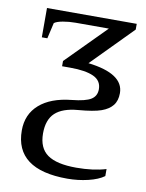

<svg xmlns="http://www.w3.org/2000/svg" viewBox="-78 -516 601 788"><g transform="rotate(10 222.0 -121.5)"><path d="M257.3 216.3Q39.1 216.3 39.1 53.2Q39.1 -13.7 85.9 -54.9Q132.8 -96.2 219.2 -105Q276.4 -110.8 298.8 -125Q321.3 -139.2 321.3 -167.5Q321.3 -203.6 287.6 -219Q253.9 -234.4 190.4 -234.4H156.2V-256.3L318.4 -419.9H179.7Q152.3 -419.9 127 -415.3Q101.6 -410.6 91.8 -402.8L76.7 -336.9H53.7V-459H427.7V-435.1L260.7 -265.6Q409.2 -248 409.2 -166.5Q409.2 -135.3 393.8 -115.7Q378.4 -96.2 347.7 -85.2Q316.9 -74.2 251.5 -68.8Q188 -63.5 157.5 -35.2Q127 -6.8 127 50.3Q127 111.3 165.3 138.4Q203.6 165.5 285.2 165.5Q356.4 165.5 409.2 149.4V178.7Q385.3 196.3 343.3 206.3Q301.3 216.3 257.3 216.3Z"/></g></svg>

Font: Tinos
Style: Regular
Weight: 400
Designer: Steve Matteson
Foundry: Monotype Imaging Inc.
Version: Version 1.23